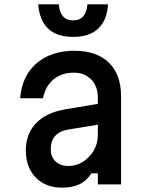

<svg xmlns="http://www.w3.org/2000/svg" viewBox="-20 -850 690 885"><path d="M442 -373V-277L295 -253Q254 -246 234 -223Q214 -200 214 -162Q214 -127 236 -106Q258 -85 296 -85Q332 -85 362.5 -104.5Q393 -124 412 -156Q431 -188 431 -228V-400Q431 -452 400.5 -483.5Q370 -515 320 -515Q282 -515 253 -501Q224 -487 205 -461Q186 -435 178 -397H73Q78 -465 110 -514Q142 -563 196.5 -589.5Q251 -616 323 -616Q425 -616 481.5 -561.5Q538 -507 538 -407V0H431V-51H401Q381 -18 348 -1.5Q315 15 266 15Q215 15 177.5 -6.5Q140 -28 119.5 -66.5Q99 -105 99 -156Q99 -233 146 -282Q193 -331 280 -346ZM251 -830Q254 -793 270.5 -774.5Q287 -756 317 -756Q347 -756 363.5 -774.5Q380 -793 383 -830H478Q473 -756 432.5 -718Q392 -680 317 -680Q242 -680 202 -718Q162 -756 156 -830Z"/></svg>

Font: Martian Mono SemiCondensed
Style: Regular
Weight: 400
Width: 4
Designer: Roman Shamin
Foundry: Evil Martians
Version: Version 1.000